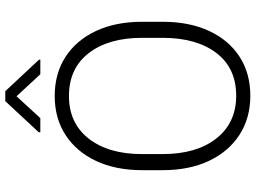

<svg xmlns="http://www.w3.org/2000/svg" viewBox="-139 -806 955 717"><g transform="rotate(-90 338.5 -447.5)"><path d="M615.7 -393.6V-317.9Q615.7 -217.8 581.5 -144.3Q547.4 -70.8 485.4 -30.5Q423.3 9.8 339.4 9.8Q256.3 9.8 193.8 -30.5Q131.3 -70.8 96.4 -144.3Q61.5 -217.8 61.5 -317.9V-393.6Q61.5 -493.2 96.2 -566.7Q130.9 -640.1 193.1 -680.4Q255.4 -720.7 338.4 -720.7Q422.4 -720.7 484.6 -680.4Q546.9 -640.1 581.3 -566.7Q615.7 -493.2 615.7 -393.6ZM555.7 -317.9V-394.5Q555.7 -520 498.5 -593.8Q441.4 -667.5 338.4 -667.5Q237.3 -667.5 179.4 -593.8Q121.6 -520 121.6 -394.5V-317.9Q121.6 -191.4 179.9 -117.2Q238.3 -43 339.4 -43Q442.9 -43 499.3 -117.2Q555.7 -191.4 555.7 -317.9ZM356.4 -905.3 474.1 -779.3V-774.4H419.9L337.4 -863.3L255.9 -774.4H203.1V-780.3L319.3 -905.3Z"/></g></svg>

Font: Vazirmatn FD ExtraLight
Style: Regular
Weight: 200
Designer: Saber Rastikerdar
Foundry: Saber Rastikerdar
Version: Version 33.003